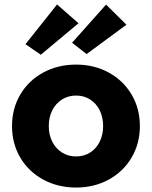

<svg xmlns="http://www.w3.org/2000/svg" viewBox="-20 -832 682 862"><path d="M34 -266Q34 -344.6 71.1 -407.5Q108.2 -470.4 174 -506.2Q239.8 -542 321.5 -542Q402.8 -542 468.3 -506.2Q533.8 -470.4 570.9 -407.3Q608 -344.2 608 -266Q608 -187.8 570.9 -124.7Q533.8 -61.6 468.3 -25.8Q402.8 10 321.8 10Q239.7 10 173.9 -25.8Q108.2 -61.6 71.1 -124.3Q34 -187.1 34 -266ZM443 -266Q443 -305.6 427.6 -336.7Q412.2 -367.8 384.5 -385.4Q356.8 -403 321.8 -403Q286.2 -403 258.3 -385.4Q230.4 -367.8 214.7 -336.7Q199 -305.6 199 -266Q199 -226.9 214.7 -195.8Q230.4 -164.8 258.4 -147.2Q286.4 -129.6 321.7 -129.6Q356.8 -129.6 384.5 -147.1Q412.1 -164.5 427.6 -195.8Q443 -227 443 -266ZM303.6 -640.2 456.2 -811.4 547.6 -721 368.8 -589.2ZM94.4 -633.6 236.2 -812 332.4 -727.6 163.2 -586.2Z"/></svg>

Font: Easer Grotesk Variable
Style: Regular
Weight: 400
Designer: Boardeaser, Bonnie Shaver-Troup, Thomas Jockin
Foundry: Lexend
Version: Version 1.001;Glyphs 3.1.2 (3151)